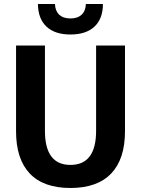

<svg xmlns="http://www.w3.org/2000/svg" viewBox="-20 -927 702 957"><path d="M60 0ZM60 -273V-700H204V-275Q204 -105 331 -105Q459 -105 459 -275V-700H603V-273Q603 -134 534 -62Q465 10 331 10Q197 10 128.5 -62Q60 -134 60 -273ZM169 -907H254Q255 -873 275 -854Q295 -835 331 -835Q367 -835 387 -854Q407 -873 408 -907H493Q493 -834 451 -794.5Q409 -755 331 -755Q254 -755 212 -794Q170 -833 169 -907Z"/></svg>

Font: Sarabun
Style: Bold
Weight: 700
Designer: Suppakit Chalermlarp | Katatrad Co.,Ltd.
Foundry: Cadson Demak Co.,Ltd.
Version: Version 1.000; ttfautohint (v1.6)